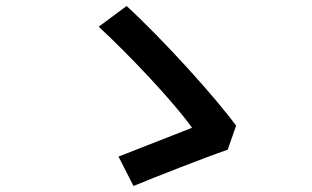

<svg xmlns="http://www.w3.org/2000/svg" viewBox="-20 -672 1040 640"><path d="M739 -173 767 -253C700 -345 528 -536 402 -652L309 -583C409 -491 563 -328 620 -246C564 -224 437 -174 375 -150L425 -52C495 -81 658 -145 739 -173Z"/></svg>

Font: Noto Sans Japanese Medium
Style: Regular
Weight: 500
Designer: Ryoko NISHIZUKA (kana & ideographs); Paul D. Hunt (Latin, Greek & Cyrillic); Wenlong ZHANG (bopomofo); Sandoll Communica
Foundry: Adobe Systems Incorporated
Version: Version 1.000;PS 1;hotconv 1.0.78;makeotf.lib2.5.61930